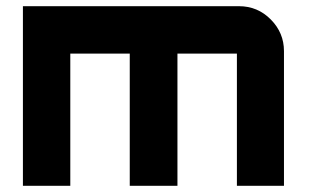

<svg xmlns="http://www.w3.org/2000/svg" viewBox="-20 -600 1018 620"><path d="M752 -580Q812 -580 854.5 -537Q897 -494 897 -435V0H745V-427H553V0H399V-427H207V0H54V-580Z"/></svg>

Font: Orbitron
Style: Black
Weight: 900
Designer: Matt McInerney
Foundry: Matt McInerney
Version: 1.000